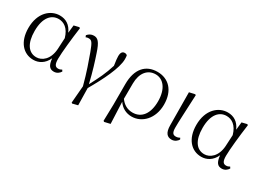

<svg xmlns="http://www.w3.org/2000/svg" viewBox="-34 -1161 2696 2002"><g transform="rotate(30 1313.5 -160.0)"><path d="M257 14C320 14 385 -18 421 -99C429 -15 455 14 504 14C539 14 566 -5 582 -32L571 -49C557 -41 546 -36 528 -36C495 -36 477 -56 477 -125C477 -199 496 -379 515 -514L505 -522L443 -507L433 -413C399 -492 341 -526 269 -526C159 -526 48 -434 48 -249C48 -82 137 14 257 14ZM430 -346 423 -210C414 -80 337 -25 271 -25C177 -25 120 -106 120 -255C120 -422 194 -488 276 -488C338 -488 400 -452 430 -346Z M828 199 837 206 901 190 897 -15C991 -177 1083 -362 1083 -469C1083 -486 1082 -499 1080 -513C1072 -522 1065 -526 1049 -526C1022 -526 1006 -507 1006 -462C1006 -437 1009 -414 1018 -353C985 -245 946 -166 888 -56C856 -193 822 -298 796 -375C757 -496 727 -521 681 -521C649 -521 624 -506 605 -483L613 -463C624 -468 635 -470 647 -470C684 -470 696 -453 733 -355C765 -266 806 -155 845 -6Z M1211 198 1222 205 1291 189 1280 -72C1317 -16 1375 14 1440 14C1565 14 1673 -94 1673 -263C1673 -434 1577 -526 1445 -526C1305 -526 1216 -432 1216 -246V0ZM1280 -107 1281 -292C1282 -418 1344 -494 1441 -494C1532 -494 1602 -412 1602 -262C1602 -114 1537 -27 1428 -27C1365 -27 1316 -57 1280 -107Z M1922 14C1959 14 1988 -10 2000 -32L1992 -49C1978 -42 1965 -36 1945 -36C1913 -36 1894 -51 1894 -116C1894 -195 1900 -282 1910 -514L1901 -520L1833 -505L1836 -110C1836 -19 1869 14 1922 14Z M2279 14C2342 14 2407 -18 2443 -99C2451 -15 2477 14 2526 14C2561 14 2588 -5 2604 -32L2593 -49C2579 -41 2568 -36 2550 -36C2517 -36 2499 -56 2499 -125C2499 -199 2518 -379 2537 -514L2527 -522L2465 -507L2455 -413C2421 -492 2363 -526 2291 -526C2181 -526 2070 -434 2070 -249C2070 -82 2159 14 2279 14ZM2452 -346 2445 -210C2436 -80 2359 -25 2293 -25C2199 -25 2142 -106 2142 -255C2142 -422 2216 -488 2298 -488C2360 -488 2422 -452 2452 -346Z"/></g></svg>

Font: Noto Serif KR Light
Style: Regular
Weight: 300
Designer: Ryoko NISHIZUKA 西塚涼子 (kana & ideographs); Frank Grießhammer (Latin, Greek & Cyrillic); Wenlong ZHANG 张文龙 (bopomofo); San
Foundry: Adobe
Version: Version 2.001;hotconv 1.1.0;makeotfexe 2.6.0